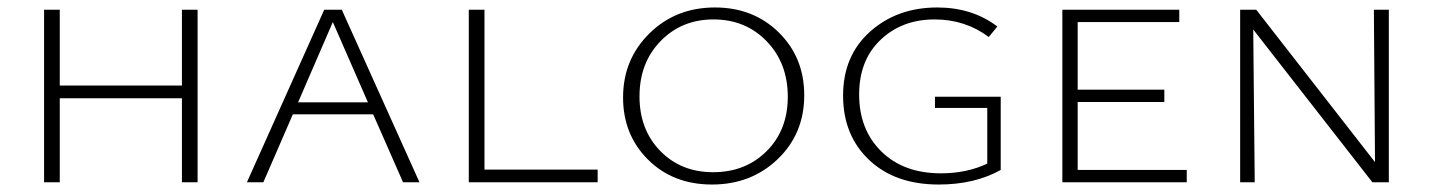

<svg xmlns="http://www.w3.org/2000/svg" viewBox="-20 -488 3835 514"><path d="M467 -462H509V0H467V-225H140V0H98V-462H140V-259H467Z M1059 0 979 -182H764L685 0H641L848 -462H895L1103 0ZM778 -214H965L871 -429Z M1277 -34H1580V0H1235V-462H1277Z M1886 6Q1782 6 1715 -60.5Q1648 -127 1648 -227Q1648 -329 1718.5 -398.5Q1789 -468 1894 -468Q1997 -468 2065 -401Q2133 -334 2133 -233Q2133 -130 2062 -62Q1991 6 1886 6ZM1889 -27Q1976 -27 2032.5 -83.5Q2089 -140 2089 -229Q2089 -319 2032.5 -377.5Q1976 -436 1890 -436Q1805 -436 1748.5 -378Q1692 -320 1692 -230Q1692 -141 1747.5 -84Q1803 -27 1889 -27Z M2483 -229H2659V-33Q2589 6 2493 6Q2376 6 2306.5 -60Q2237 -126 2237 -232Q2237 -339 2309.5 -403.5Q2382 -468 2489 -468Q2583 -468 2650 -417L2627 -389Q2564 -436 2482 -436Q2395 -436 2337.5 -381.5Q2280 -327 2280 -235Q2280 -141 2339.5 -82.5Q2399 -24 2499 -24Q2568 -24 2623 -50V-199H2483Z M2865 -33H3157V0H2824V-462H3137V-429H2865V-248H3097V-215H2865Z M3658 -462H3698V0H3654L3335 -409L3339 0H3300V-462H3343L3661 -54Z"/></svg>

Font: EauTestSC Light
Style: Regular
Weight: 300
Designer: Christian Thalmann (Catharsis Fonts)
Version: Version 0.001;PS 000.001;hotconv 1.0.88;makeotf.lib2.5.64775